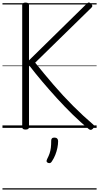

<svg xmlns="http://www.w3.org/2000/svg" viewBox="-20 -1036 803 1556"><path d="M187 14Q173 14 166.5 9Q160 4 160 -6V-996Q160 -1015 187 -1015Q215 -1015 215 -996V-547L685 -1008Q694 -1017 701.5 -1016Q709 -1015 718 -1005Q728 -995 728.5 -988.5Q729 -982 721 -974L265 -528Q338 -437 415 -347.5Q492 -258 573 -177Q654 -96 735 -27Q743 -21 743.5 -12.5Q744 -4 732 8Q723 17 714.5 16.5Q706 16 697 8Q633 -45 568.5 -108Q504 -171 442 -239Q380 -307 322 -375.5Q264 -444 215 -508V-6Q215 4 208.5 9Q202 14 187 14ZM369 284Q359 279 357.5 272.5Q356 266 362 253Q375 228 382 207Q389 186 392 162Q395 138 395 103Q395 92 401 85.5Q407 79 421 79Q436 79 443.5 87Q451 95 451 107Q451 134 445 163Q439 192 428 219.5Q417 247 401 271Q395 281 388 284.5Q381 288 369 284ZM0 490H763V500H0ZM0 -20H763V0H0ZM0 -505H763V-500H0ZM0 -1010H763V-1000H0Z"/></svg>

Font: Playwrite NG Modern Guides
Style: Regular
Weight: 400
Designer: Veronika Burian, José Scaglione
Foundry: TypeTogether
Version: Version 1.003